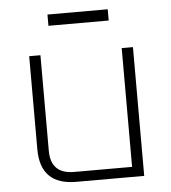

<svg xmlns="http://www.w3.org/2000/svg" viewBox="-50 -720 681 765"><g transform="rotate(-5 290.5 -337.0)"><path d="M81 -143V-515H126V-133Q126 -40 219 -40H451V-515H496V0H224Q81 0 81 -143ZM168 -629V-674H409V-629Z"/></g></svg>

Font: Oxanium ExtraLight ExtraLight
Style: Regular
Weight: 250
Version: Version 2.000